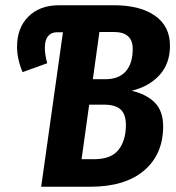

<svg xmlns="http://www.w3.org/2000/svg" viewBox="-20 -712 671 732"><path d="M602 -230Q602 -124 529.5 -62Q457 0 323 0H137L220 -589H197Q175 -589 163 -574Q151 -559 151 -530Q151 -503 160 -471L66 -437Q45 -487 45 -534Q45 -606 88.5 -649Q132 -692 205 -692H414Q514 -692 571 -652Q628 -612 628 -538Q628 -469 588 -425.5Q548 -382 482 -366Q538 -353 570 -321Q602 -289 602 -230ZM359 -590 334 -410H381Q433 -410 459.5 -440Q486 -470 486 -526Q486 -590 414 -590ZM460 -235Q460 -276 440 -294.5Q420 -313 376 -313H320L291 -105H338Q404 -105 432 -141Q460 -177 460 -235Z"/></svg>

Font: Fira Sans Extra Condensed SemiBold
Style: Italic
Weight: 600
Width: 3
Italic angle: -8°
Designer: Carrois Corporate & Edenspiekermann AG
Foundry: Carrois Corporate GbR & Edenspiekermann AG
Version: Version 4.203